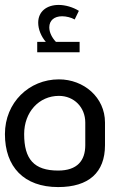

<svg xmlns="http://www.w3.org/2000/svg" viewBox="-20 -759 521 779"><path d="M303 -589H207C191 -606 180 -627 180 -648C180 -676 200 -693 232 -693C249 -693 269 -688 283 -680L300 -715C276 -730 245 -739 218 -739C169 -739 135 -712 135 -667C135 -640 147 -611 166 -589H131V-547H303ZM219 -437C98 -437 0 -343 0 -215C0 -82 77 0 216 0C340 0 406 -59 406 -170V-262C406 -364 320 -437 219 -437ZM326 -170C326 -108 294 -67 216 -67C118 -67 78 -113 78 -215C78 -304 138 -370 219 -370C281 -370 326 -323 326 -262Z"/></svg>

Font: Juman Normal
Style: Regular
Weight: 300
Designer: Bandar Raffah (Arabic) Julieta Ulanovsky (Latin)
Foundry: Caramella
Version: Version 5.022;PS 005.022;hotconv 1.0.88;makeotf.lib2.5.64775